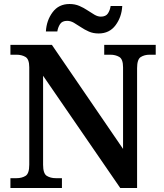

<svg xmlns="http://www.w3.org/2000/svg" viewBox="-20 -938 819 958"><path d="M32 0V-49H63Q89 -49 107.5 -60.5Q126 -72 126 -116V-602Q126 -643 107 -654Q88 -665 63 -665H32V-714H239L594 -195V-602Q594 -643 575 -654Q556 -665 531 -665H500V-714H757V-665H726Q701 -665 682.5 -653.5Q664 -642 664 -598V0H580L195 -560V-116Q195 -72 213.5 -60.5Q232 -49 258 -49H289V0ZM472 -771Q445 -771 423.5 -780.5Q402 -790 383.5 -802.5Q365 -815 348.5 -824.5Q332 -834 315 -834Q290 -834 279.5 -817.5Q269 -801 266 -781H209Q212 -836 242.5 -877Q273 -918 327 -918Q354 -918 376 -908.5Q398 -899 416.5 -886.5Q435 -874 451.5 -864.5Q468 -855 483 -855Q508 -855 518.5 -871Q529 -887 532 -908H590Q587 -853 556.5 -812Q526 -771 472 -771Z"/></svg>

Font: Noto Serif Toto SemiBold
Style: Regular
Weight: 600
Designer: Monotype Design Team
Foundry: Monotype Imaging Inc.
Version: Version 2.001; ttfautohint (v1.8.4.7-5d5b)